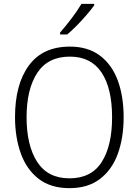

<svg xmlns="http://www.w3.org/2000/svg" viewBox="-20 -967 721 997"><path d="M622 -358Q622 -252 592 -169Q562 -86 499.5 -38Q437 10 341 10Q243 10 180.5 -38.5Q118 -87 88 -170.5Q58 -254 58 -359Q58 -529 130 -627Q202 -725 343 -725Q436 -725 498 -679Q560 -633 591 -550.5Q622 -468 622 -358ZM118 -358Q118 -212 173 -126.5Q228 -41 341 -41Q454 -41 508 -125.5Q562 -210 562 -358Q562 -509 507 -591Q452 -673 343 -673Q229 -673 173.5 -588.5Q118 -504 118 -358ZM469 -939Q454 -918 430 -890Q406 -862 379 -834.5Q352 -807 329 -788H292V-798Q321 -831 352 -872Q383 -913 403 -947H469Z"/></svg>

Font: Noto Sans Tamil SemiCondensed Light
Style: Regular
Weight: 300
Width: 4
Designer: Jelle Bosma - Monotype Design Team
Foundry: Monotype Imaging Inc.
Version: Version 2.004; ttfautohint (v1.8.4.7-5d5b)